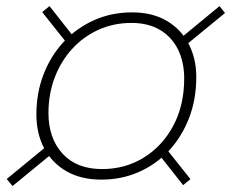

<svg xmlns="http://www.w3.org/2000/svg" viewBox="-20 -664 756 628"><path d="M698 -644 716 -621.5 588 -516.5 570 -538.5ZM579 -58.5 496 -163.5 519.5 -183 603 -78ZM142 -644 225 -538.5 201.5 -519.5 118 -624.5ZM21 -55.5 2 -78.5 131.5 -185 149 -160.5ZM311.5 -76.5Q245.5 -76.5 198 -103.5Q150.5 -130.5 124.8 -178.5Q99 -226.5 99 -290Q99 -360 122.5 -420.8Q146 -481.5 188 -526.8Q230 -572 287.2 -597.8Q344.5 -623.5 412 -623.5Q478.5 -623.5 525.5 -595.8Q572.5 -568 597.2 -520.2Q622 -472.5 622 -412Q622 -338.5 598 -277Q574 -215.5 531.8 -170.5Q489.5 -125.5 433.2 -101Q377 -76.5 311.5 -76.5ZM314 -111Q389.5 -111 450.2 -148.5Q511 -186 546.8 -252.8Q582.5 -319.5 582.5 -407.5Q582.5 -460.5 562.5 -501.5Q542.5 -542.5 504 -565.8Q465.5 -589 410 -589Q351 -589 301.2 -566.2Q251.5 -543.5 215 -503Q178.5 -462.5 158.5 -409.2Q138.5 -356 138.5 -294.5Q138.5 -212 184.5 -161.5Q230.5 -111 314 -111Z"/></svg>

Font: Epilogue ExtraLight
Style: Italic
Weight: 250
Italic angle: -12°
Designer: Tyler Finck
Foundry: Etcetera Type Co
Version: Version 2.112